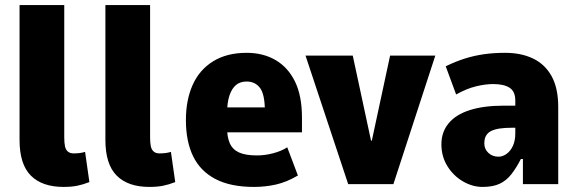

<svg xmlns="http://www.w3.org/2000/svg" viewBox="-20 -725 2274 756"><path d="M230 11Q146 11 101.5 -33.5Q57 -78 57 -174V-705H233V-184Q233 -162 236 -148.5Q239 -135 247.5 -128Q256 -121 270 -121Q283 -121 294.5 -122.5Q306 -124 315 -127L332 -8Q306 2 283.5 6.5Q261 11 230 11Z M568 11Q484 11 439.5 -33.5Q395 -78 395 -174V-705H571V-184Q571 -162 574 -148.5Q577 -135 585.5 -128Q594 -121 608 -121Q621 -121 632.5 -122.5Q644 -124 653 -127L670 -8Q644 2 621.5 6.5Q599 11 568 11Z M980 11Q888 11 828.5 -20Q769 -51 740.5 -109.5Q712 -168 712 -252Q712 -331 738.5 -390.5Q765 -450 819 -483.5Q873 -517 951 -517Q1016 -517 1065 -488.5Q1114 -460 1141.5 -404Q1169 -348 1169 -261V-204H853V-302H1033L1023 -286Q1023 -353 1004 -378.5Q985 -404 951 -404Q926 -404 909.5 -390.5Q893 -377 883.5 -349Q874 -321 874 -276V-223Q874 -185 885 -160.5Q896 -136 921.5 -124.5Q947 -113 992 -113Q1023 -113 1055.5 -121.5Q1088 -130 1111 -145L1153 -34Q1109 -8 1067 1.5Q1025 11 980 11Z M1351 0 1183 -506H1369L1441 -171H1444L1516 -506H1694L1529 0Z M1880 11Q1840 11 1802.5 -11Q1765 -33 1741.5 -71Q1718 -109 1718 -157Q1718 -205 1746.5 -239.5Q1775 -274 1830 -291.5Q1885 -309 1964 -309H2028V-222H1996Q1968 -222 1948 -219Q1928 -216 1914.5 -209.5Q1901 -203 1894 -191Q1887 -179 1887 -160Q1887 -138 1903 -123Q1919 -108 1943 -108Q1959 -108 1974.5 -119Q1990 -130 1999.5 -150.5Q2009 -171 2009 -200V-329Q2009 -365 1986.5 -379.5Q1964 -394 1922 -394Q1891 -394 1854 -385Q1817 -376 1776 -353L1735 -464Q1774 -483 1810.5 -494.5Q1847 -506 1885.5 -511.5Q1924 -517 1969 -517Q2032 -517 2079 -494.5Q2126 -472 2152 -425Q2178 -378 2178 -304V0H2039V-99H2031Q2013 -64 1993.5 -39Q1974 -14 1947.5 -1.5Q1921 11 1880 11Z"/></svg>

Font: Nunito Sans 7pt Condensed Black
Style: Regular
Weight: 900
Width: 3
Designer: Vernon Adams
Foundry: Vernon Adams
Version: Version 3.101;gftools[0.9.27]